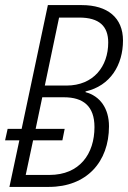

<svg xmlns="http://www.w3.org/2000/svg" viewBox="-22 -734 503 754"><path d="M15 0H170C318 0 406 -98 406 -238C406 -308 371 -357 314 -372V-375C412 -397 461 -480 461 -575C461 -664 401 -714 299 -714H166L63 -228H8L-2 -183H54ZM239 -398H154L210 -665H289C368 -665 403 -631 403 -567C403 -474 346 -398 239 -398ZM172 -47H79L108 -183H223L232 -228H118L144 -352H229C305 -352 349 -317 349 -235C349 -130 291 -47 172 -47Z"/></svg>

Font: Noto Sans Condensed Light
Style: Italic
Weight: 300
Width: 3
Italic angle: -12°
Designer: Monotype Design Team
Foundry: Monotype Imaging Inc.
Version: Version 2.013